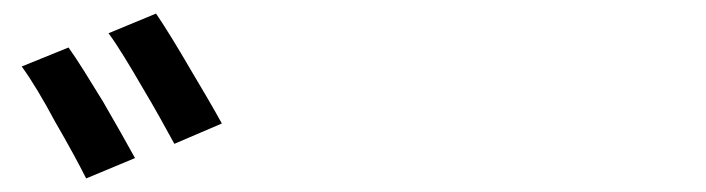

<svg xmlns="http://www.w3.org/2000/svg" viewBox="-20 -865 1040 283"><path d="M132 -715C113 -746 94 -777 81 -795L12 -767C26 -748 44 -718 61 -686C79 -655 96 -624 107 -602L179 -632C168 -652 150 -684 132 -715ZM260 -764C242 -795 223 -826 210 -845L140 -816C154 -797 172 -767 190 -736C208 -706 225 -675 237 -653L307 -683C296 -703 278 -734 260 -764Z"/></svg>

Font: GenSekiGothic2 TW M
Style: Regular
Weight: 500
Version: Version 2.100;PS 2.1;hotconv 16.6.51;makeotf.lib2.5.65220 DE